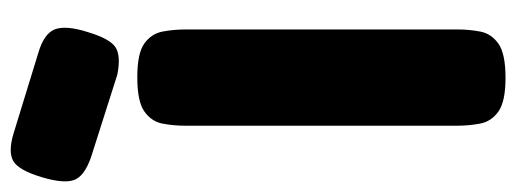

<svg xmlns="http://www.w3.org/2000/svg" viewBox="-397 -644 981 365"><g transform="rotate(-90 93.5 -461.5)"><path d="M128 9Q83 9 64 -4.5Q45 -18 41 -39.5Q37 -61 37 -83V-600Q37 -622 41 -643Q45 -664 64 -677.5Q83 -691 129 -691Q175 -691 193.5 -677.5Q212 -664 216 -643Q220 -622 220 -599V-82Q220 -60 216 -39Q212 -18 193 -4.5Q174 9 128 9ZM134 -729 -23 -779Q-60 -792 -66.5 -812Q-73 -832 -61 -872Q-48 -916 -30.5 -926.5Q-13 -937 23 -926L176 -879Q213 -868 220.5 -847Q228 -826 215 -785Q202 -742 185.5 -732Q169 -722 134 -729Z"/></g></svg>

Font: Fredoka SemiCondensed
Style: Bold
Weight: 700
Width: 4
Designer: Ben Nathan
Foundry: Milena B. Brandão, Ben Nathan
Version: Version 2.001